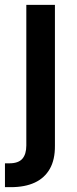

<svg xmlns="http://www.w3.org/2000/svg" viewBox="-39 -566 315 790"><path d="M69.3 -545.9H187V33.7Q187.5 90.8 166 128.7Q144.5 166.5 104 185.3Q63.5 204.1 5.4 204.1H-18.6V106H-0.5Q36.6 106 53 87.2Q69.3 68.4 69.3 32.7Z"/></svg>

Font: Inter Cardless
Style: Medium
Weight: 500
Designer: Rasmus Andersson
Foundry: rsms
Version: Version 4.001;git-9221beed3